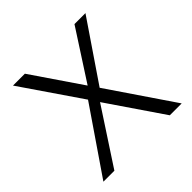

<svg xmlns="http://www.w3.org/2000/svg" viewBox="-183 -886 1051 1051"><g transform="rotate(-45 342.0 -361.0)"><path d="M622 -722H537L350 -433L153 -722H61L297 -377L39 0H124L334 -321L553 0H645L388 -378Z"/></g></svg>

Font: Perun Light
Style: Regular
Weight: 300
Foundry: Copyright (c) Stefan Peev, Context Ltd, 2016
Version: Version 1.089